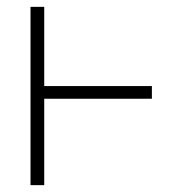

<svg xmlns="http://www.w3.org/2000/svg" viewBox="-20 -540 540 560"><path d="M69 0V-520H109V-289H423V-252H109V0Z"/></svg>

Font: Zed Sans Extralight
Style: Regular
Weight: 200
Designer: Belleve Invis
Foundry: Belleve Invis
Version: Version 1.0.0; ttfautohint (v1.8.4)